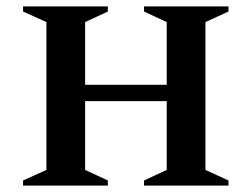

<svg xmlns="http://www.w3.org/2000/svg" viewBox="-20 -580 786 600"><path d="M52 0V-16L125 -49V-511L52 -544V-560H317V-544L246 -511V-315H501V-511L430 -544V-560H694V-544L622 -511V-49L694 -16V0H430V-16L501 -49V-264H246V-49L317 -16V0Z"/></svg>

Font: Spectral SC SemiBold
Style: Regular
Weight: 600
Designer: Jean-Baptiste Levee
Foundry: Production Type
Version: Version 2.001